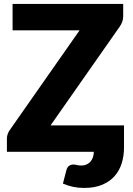

<svg xmlns="http://www.w3.org/2000/svg" viewBox="-20 -748 656 946"><path d="M591 -130V-21.5Q591 20 579.8 56.2Q568.5 92.5 544.8 119.5Q521 146.5 483.8 162.2Q446.5 178 394.5 178Q366.5 178 341.8 173Q317 168 290 156.5L307 91Q312 73.5 321.8 68Q331.5 62.5 340.5 62.5Q349 62.5 358.2 65Q367.5 67.5 379.5 67.5Q396 67.5 407.8 61.8Q419.5 56 427 46.8Q434.5 37.5 438.2 25.8Q442 14 442 2V0H14V-65Q14 -76.5 18 -87.8Q22 -99 29 -108.5L372 -598.5H42V-728.5H587V-667.5Q587 -654.5 582.8 -642Q578.5 -629.5 571 -618.5L229 -130Z"/></svg>

Font: Lato ExtraBold
Style: Regular
Weight: 800
Designer: Lukasz Dziedzic with Adam Twardoch and Botio Nikoltchev
Foundry: tyPoland Lukasz Dziedzic
Version: Version 2.015; 2015-08-06; http://www.latofonts.com/